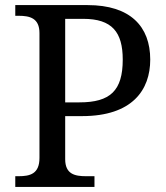

<svg xmlns="http://www.w3.org/2000/svg" viewBox="-20 -734 650 754"><path d="M40 0H351V-42H318C274 -42 236 -50 236 -109V-278H302C500 -278 570 -381 570 -500C570 -630 492 -714 324 -714H40V-672H53C97 -672 135 -663 135 -604V-114C135 -51 98 -42 53 -42H40ZM236 -332V-660H307C420 -660 462 -608 462 -500C462 -378 413 -332 292 -332Z"/></svg>

Font: Noto Serif
Style: Regular
Weight: 400
Designer: Monotype Design Team
Foundry: Monotype Imaging Inc.
Version: Version 2.015